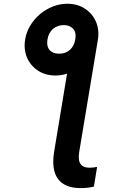

<svg xmlns="http://www.w3.org/2000/svg" viewBox="-20 -780 655 1010"><path d="M112.2 -571.7Q118.3 -610.8 139 -645.2Q159.8 -679.7 190.2 -705.3Q220.5 -730.8 257.8 -745.6Q295.1 -760.3 334.5 -760.3Q387.1 -760.3 426.5 -734.7Q446 -721.9 460.8 -704.5Q475.5 -687.1 484.6 -666.4Q493.6 -645.6 496.4 -621.6Q499.3 -597.7 495 -571.7L396.7 19.2Q389.6 63.2 403.8 82.7Q418 102.3 450.3 102.3Q469.1 102.3 490.8 98L474.1 201.3Q458.1 205.6 440 207.6Q421.9 209.5 404.5 209.5Q320.7 209.5 285.2 161.4Q249.6 113.3 264.6 19.2L332.7 -392.4Q302.6 -382.8 271.7 -382.8Q219.1 -382.8 180 -408.4Q160.5 -421.2 145.8 -438.6Q131 -456 122.2 -476.9Q113.3 -497.9 110.6 -521.8Q108 -545.8 112.2 -571.7ZM291.9 -497.5Q309.3 -497.5 323.5 -503Q337.7 -508.5 348.5 -518.5Q359.4 -528.4 366.5 -542.4Q373.6 -556.5 376.1 -573.2Q382.1 -611.2 364 -629.3Q345.2 -648.1 316.1 -648.1Q300.1 -648.1 285.7 -643.3Q271.3 -638.5 259.9 -629.1Q248.6 -619.7 240.8 -605.6Q233 -591.6 229.8 -573.2Q226.6 -554 229.8 -539.8Q233 -525.6 241.5 -516.2Q250 -506.7 263 -502.1Q275.9 -497.5 291.9 -497.5Z"/></svg>

Font: Inter P Semi Bold
Style: Italic
Weight: 600
Italic angle: 9.39999°
Designer: Rasmus Andersson
Foundry: rsms
Version: Version 3.018;git-588b23468